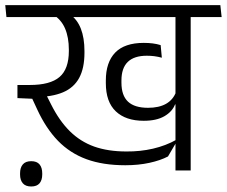

<svg xmlns="http://www.w3.org/2000/svg" viewBox="-35 -650 865 732"><path d="M692 -600.5H634V0H692ZM577 -585H810L805 -630.5H572.5ZM-10.5 -585H759.5L754.5 -630.5H-15ZM287 -455Q287 -505.5 273.2 -540.8Q259.5 -576 231 -596H165.5Q198.5 -575.5 213 -541.5Q227.5 -507.5 227.5 -460.5V-455.5Q227.5 -387 192 -356.5Q156.5 -326 78.5 -326H31.5L65.5 -280H100.5Q163.5 -280.5 205 -298Q246.5 -315.5 266.8 -352.8Q287 -390 287 -449ZM605.5 -53.5 638 -109V-117.5Q597 -94.5 548.2 -83.2Q499.5 -72 447 -72.5Q377 -72.5 324.2 -91.2Q271.5 -110 231.2 -149.8Q191 -189.5 159.5 -252.5L137 -297L31.5 -326V-276L88 -273.5L107 -232.5Q140.5 -160 186.2 -113Q232 -66 294.8 -43Q357.5 -20 442.5 -20Q492.5 -20 534.8 -29.2Q577 -38.5 605.5 -53.5ZM513 -189.5Q561.5 -189.5 591.5 -206.8Q621.5 -224 632.5 -252H639L636.5 -300Q625 -269.5 598 -254.2Q571 -239 529.5 -239Q478 -239 453 -262.5Q428 -286 428 -335V-343Q428 -390.5 452.2 -414Q476.5 -437.5 524.5 -437.5Q539.5 -437.5 553.2 -435.8Q567 -434 582 -430L577.5 -478Q563 -482.5 547.2 -484.5Q531.5 -486.5 513 -486.5Q440 -486.5 404.2 -449.5Q368.5 -412.5 368.5 -343V-333Q368.5 -261.5 406.5 -225.5Q444.5 -189.5 513 -189.5ZM84 61Q105.5 61 115.8 48.8Q126 36.5 126 15.5Q126 15 126 13.2Q126 11.5 126 11Q126 -11 115.8 -23.2Q105.5 -35.5 84 -35.5Q62.5 -35.5 52 -23.2Q41.5 -11 41.5 11Q41.5 11.5 41.5 13.2Q41.5 15 41.5 15.5Q41.5 36.5 52 48.8Q62.5 61 84 61Z"/></svg>

Font: Anek Devanagari Light
Style: Regular
Weight: 300
Designer: Kailash Malviya (Devanagari) & Yesha Goshar (Latin)
Foundry: Ek Type
Version: Version 1.003